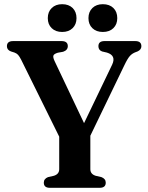

<svg xmlns="http://www.w3.org/2000/svg" viewBox="-20 -896 704 916"><path d="M484.5 -24.5Q484.5 0 455.5 0H218Q189 0 189 -24.5Q189 -43 209 -51L237.5 -57.5Q262.5 -65.5 262.5 -89V-244L81 -611Q72.5 -627.5 66 -634.5Q59.5 -641.5 48.5 -645.5L32.5 -650.5Q13 -657.5 13 -675.5Q13 -700 42.5 -700H273.5Q303.5 -700 303.5 -676Q303.5 -656.5 281 -649L256 -644.5Q237.5 -639 234.8 -630.8Q232 -622.5 240.5 -604.5L381 -308.5L515 -587.5Q535.5 -631 490.5 -645L467 -650.5Q449.5 -657 449.5 -675.5Q449.5 -700 478.5 -700H625.5Q654.5 -700 654.5 -675.5Q654.5 -659 636 -650.5L628 -647.5Q611 -641.5 599.5 -628.8Q588 -616 572 -582L411 -248.5V-89Q411 -65.5 436 -57.5L464 -51Q484.5 -43 484.5 -24.5ZM276.5 -743.5Q245.5 -743.5 226.8 -761.5Q208 -779.5 208 -809.5Q208 -839.5 226.8 -857.8Q245.5 -876 276.5 -876Q308 -876 326.5 -857.8Q345 -839.5 345 -809.5Q345 -780 326.5 -761.8Q308 -743.5 276.5 -743.5ZM470.5 -743.5Q439.5 -743.5 420.8 -761.5Q402 -779.5 402 -809.5Q402 -839.5 420.8 -857.8Q439.5 -876 470.5 -876Q502.5 -876 521 -857.8Q539.5 -839.5 539.5 -809.5Q539.5 -780 521 -761.8Q502.5 -743.5 470.5 -743.5Z"/></svg>

Font: Fraunces 72pt S050 SemiBold
Style: Regular
Weight: 600
Version: Version 1.000; ttfautohint (v1.8.3)